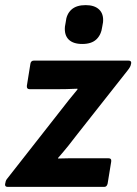

<svg xmlns="http://www.w3.org/2000/svg" viewBox="-33 -731 534 751"><path d="M-3 0Q-15 0 -13 -12L-12 -15Q-11 -25 -5 -32L202 -296Q219 -318 236.5 -340Q254 -362 270 -381V-384Q248 -383 226.5 -382.5Q205 -382 182 -382H84Q71 -382 72 -395L86 -482Q88 -494 100 -494H469Q482 -494 480 -483L479 -479Q478 -470 465 -454L271 -208Q253 -184 234 -160.5Q215 -137 194 -113V-111Q221 -112 241.5 -112Q262 -112 287 -112H391Q404 -112 402 -99L388 -13Q385 0 375 0ZM289 -559Q253 -559 235.5 -576.5Q218 -594 221 -627L224 -644Q227 -676 246.5 -693.5Q266 -711 302 -711Q337 -711 355 -693.5Q373 -676 370 -644L367 -627Q363 -595 344 -577Q325 -559 289 -559Z"/></svg>

Font: Sofia Sans Semi Condensed ExtraBold
Style: Italic
Weight: 800
Italic angle: -9°
Version: Version 4.100